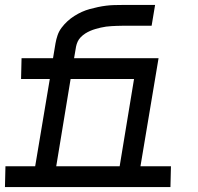

<svg xmlns="http://www.w3.org/2000/svg" viewBox="-28 -755 798 775"><path d="M-8 0 -6 -84H114L173 -436H57L59 -520H186L196 -580Q199 -597 204.5 -613Q210 -629 220.5 -643Q231 -657 244 -669Q257 -681 272 -690.5Q287 -700 302.5 -707Q318 -714 334.5 -718.5Q351 -723 367.5 -726.5Q384 -730 400 -732Q416 -734 432.5 -734.5Q449 -735 466 -735H598L584 -651H464Q453 -651 442.5 -650.5Q432 -650 421.5 -649.5Q411 -649 400 -647.5Q389 -646 378.5 -643.5Q368 -641 357.5 -638Q347 -635 336.5 -630.5Q326 -626 316.5 -620Q307 -614 298.5 -605.5Q290 -597 285.5 -587Q281 -577 279 -567L271 -520H612L539 -84H662L660 0ZM455 -84 513 -436H257L199 -84Z"/></svg>

Font: Iosevka Etoile Medium Oblique
Style: Regular
Weight: 500
Italic angle: -9°
Designer: Belleve Invis
Foundry: Belleve Invis
Version: Version 15.5.2; ttfautohint (v1.8.4)